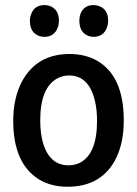

<svg xmlns="http://www.w3.org/2000/svg" viewBox="-20 -710 530 743"><path d="M245.1 -70.3Q170.9 -70.3 145.5 -160.2Q135.7 -197.3 135.7 -244.1Q135.7 -370.1 201.2 -406.2Q222.7 -418 247.1 -418Q323.2 -418 346.7 -322.3Q355.5 -287.1 355.5 -242.2Q355.5 -112.3 287.1 -79.1Q267.6 -70.3 245.1 -70.3ZM249 -501Q123 -501 65.4 -395.5Q31.2 -331.1 31.2 -242.2Q31.2 -80.1 127.9 -17.6Q175.8 12.7 241.2 12.7Q376 12.7 430.7 -100.6Q459 -161.1 459 -244.1Q459 -413.1 358.4 -473.6Q311.5 -501 249 -501ZM208 -629.9Q208 -674.8 170.9 -687.5Q161.1 -690.4 152.3 -690.4Q113.3 -690.4 100.6 -655.3Q95.7 -643.6 95.7 -629.9Q95.7 -583 132.8 -570.3Q142.6 -567.4 151.4 -567.4Q189.5 -567.4 203.1 -602.5Q208 -615.2 208 -629.9ZM398.4 -629.9Q398.4 -675.8 360.4 -687.5Q350.6 -690.4 341.8 -690.4Q304.7 -690.4 291 -655.3Q287.1 -643.6 287.1 -629.9Q287.1 -583 324.2 -570.3Q333 -567.4 341.8 -567.4Q379.9 -567.4 393.6 -602.5Q398.4 -615.2 398.4 -629.9Z"/></svg>

Font: Yaldevi Colombo SemiBold
Style: Regular
Weight: 600
Designer: Sol Matas, Denzil Rajitha, Kosala Senevirathne and Pathum Egodawatta
Foundry: Mooniak
Version: Version 1.020 ; ttfautohint (v1.6)